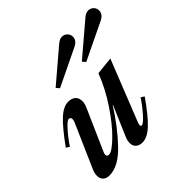

<svg xmlns="http://www.w3.org/2000/svg" viewBox="-187 -904 1082 1082"><g transform="rotate(-45 353.5 -363.5)"><path d="M39 -41Q39 -60 48 -81L163 -343Q168 -354 168 -364Q168 -380 153 -380Q140 -380 106.5 -342Q73 -304 47 -264L27 -277Q93 -369 137 -410Q181 -451 219 -451Q248 -451 263.5 -436.5Q279 -422 279 -397Q279 -378 270 -357L160 -108Q156 -99 156 -91Q156 -77 172 -77Q196 -77 250.5 -130Q305 -183 362 -268Q419 -353 454 -444L560 -455L416 -92Q411 -79 411 -74Q411 -63 418 -63Q432 -63 466 -101.5Q500 -140 526 -180L546 -167Q481 -74 437 -33Q393 8 354 8Q329 8 314.5 -5Q300 -18 300 -41Q300 -59 309 -81L386 -260H384Q317 -154 240 -73Q163 8 91 8Q66 8 52.5 -5.5Q39 -19 39 -41ZM434 -556 622 -716Q634 -726 643 -730.5Q652 -735 663 -735Q681 -735 694 -722.5Q707 -710 707 -691Q707 -662 674 -645L450 -537ZM225 -556 413 -716Q425 -726 434 -730.5Q443 -735 454 -735Q472 -735 485 -722.5Q498 -710 498 -691Q498 -662 465 -645L241 -537Z"/></g></svg>

Font: Ibarra Real Nova
Style: Bold Italic
Weight: 700
Italic angle: -22°
Designer: Jose Maria Ribagorda & Octavio Pardo
Foundry: Octavio Pardo
Version: Version 1.014